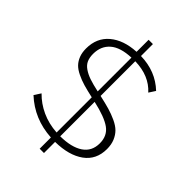

<svg xmlns="http://www.w3.org/2000/svg" viewBox="-261 -928 1139 1139"><g transform="rotate(45 308.5 -358.0)"><path d="M577.1 -182.1Q577.1 -92.3 510.3 -43.9Q443.4 4.4 329.1 5.9V99.1H293V4.9Q145.5 -3.9 42 -100.1L68.8 -141.1Q110.8 -97.7 168.7 -71Q226.6 -44.4 295.9 -40V-335Q247.6 -345.7 214.8 -355.2Q182.1 -364.7 151.9 -379.4Q121.6 -394 104.2 -412.1Q86.9 -430.2 76.9 -456.1Q66.9 -481.9 66.9 -516.1Q66.9 -605 128.2 -656.7Q189.5 -708.5 293 -713.9V-814.9H329.1V-714.8Q454.6 -711.9 539.1 -631.8L513.2 -591.8Q446.3 -666 327.1 -668.9V-377.9Q377.9 -366.7 412.4 -356.7Q446.8 -346.7 480.5 -331.1Q514.2 -315.4 533.7 -295.9Q553.2 -276.4 565.2 -247.8Q577.1 -219.2 577.1 -182.1ZM119.1 -522.9Q119.1 -491.7 128.9 -470Q138.7 -448.2 161.9 -432.4Q185.1 -416.5 215.8 -406Q246.6 -395.5 295.9 -384.8V-668Q206.5 -664.6 162.8 -626.5Q119.1 -588.4 119.1 -522.9ZM327.1 -39.1Q420.4 -40 471.7 -74.5Q522.9 -108.9 522.9 -175.8Q522.9 -238.8 477.3 -271.7Q431.6 -304.7 327.1 -328.1Z"/></g></svg>

Font: Rawline Light
Style: Regular
Weight: 300
Designer: Matt McInerney, Pablo Impallari, Rodrigo Fuenzalida
Foundry: Matt McInerney, Pablo Impallari, Rodrigo Fuenzalida
Version: Version 4.020;PS 004.020;hotconv 1.0.88;makeotf.lib2.5.64775